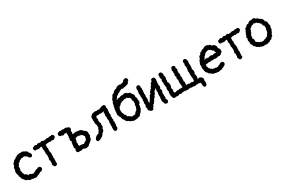

<svg xmlns="http://www.w3.org/2000/svg" viewBox="121 -2111 5249 3560"><g transform="rotate(-30 2746.0 -330.5)"><path d="M293 0Q273 0 265 -7Q258 -4 250 -4Q231 -4 218 -17Q206 -12 197 -12Q181 -12 165.5 -20.5Q150 -29 144 -41Q125 -39 106.5 -52.5Q88 -66 85 -84Q55 -97 44 -154Q38 -159 35 -169Q32 -179 32 -189Q32 -196 33 -199Q16 -233 16 -269Q16 -302 30 -323Q28 -333 28 -338Q28 -355 36 -370.5Q44 -386 56 -393Q54 -398 54 -407Q54 -423 64.5 -436.5Q75 -450 85 -453Q89 -467 104.5 -479.5Q120 -492 137 -491Q157 -521 177 -518Q186 -530 201.5 -535Q217 -540 230 -539Q240 -546 252 -546Q264 -546 276 -540Q284 -546 298 -546Q308 -546 317 -543Q326 -540 329 -536Q337 -538 346 -532.5Q355 -527 357 -519Q374 -519 386.5 -508.5Q399 -498 405.5 -484.5Q412 -471 411 -464Q428 -456 435 -438Q442 -422 442 -410Q442 -390 427 -379Q417 -372 406 -372Q388 -372 371.5 -387Q355 -402 350 -424Q337 -426 325 -433.5Q313 -441 306 -450Q303 -449 291 -449Q280 -449 276 -450Q267 -441 256 -441Q245 -441 235 -448Q222 -428 197 -428Q184 -410 174 -400.5Q164 -391 147 -393Q148 -390 148 -384Q148 -372 142 -363Q136 -354 128.5 -346.5Q121 -339 117 -335Q122 -320 122 -307Q122 -284 108 -252Q113 -245 116.5 -232.5Q120 -220 120 -208Q120 -201 119 -198Q126 -193 131.5 -181Q137 -169 137 -158Q162 -150 178.5 -135Q195 -120 195 -107Q206 -116 219 -116Q231 -116 242.5 -110Q254 -104 260 -94Q265 -95 272 -95Q287 -95 298 -85Q302 -93 318 -102Q334 -111 344 -110Q350 -120 360.5 -125Q371 -130 383 -130Q391 -130 394 -129Q407 -145 429 -145Q448 -145 462 -132Q476 -119 476 -100Q476 -78 457.5 -63.5Q439 -49 416 -49Q407 -49 403 -50Q411 -48 401.5 -41Q392 -34 375 -27.5Q358 -21 348 -22Q339 -11 324 -5.5Q309 0 293 0Z M548 -439Q532 -439 522.5 -452Q513 -465 513 -482Q513 -496 521 -506Q529 -516 545 -517Q559 -528 579 -528Q600 -528 612 -514Q616 -523 626 -528Q636 -533 649 -533Q660 -533 670 -529Q680 -525 686 -518Q697 -535 720 -535Q743 -535 755 -517Q769 -524 788 -524Q793 -524 801 -522Q814 -532 829 -532Q843 -532 859 -525Q874 -535 898 -535Q909 -535 916 -532Q926 -539 937 -539Q953 -539 964.5 -525.5Q976 -512 976 -496Q976 -473 954 -463Q943 -443 920 -443Q906 -443 893 -454Q882 -442 866 -442Q853 -442 831 -452Q820 -444 808 -444Q800 -444 791 -447Q770 -436 752 -437Q755 -427 755 -408Q755 -388 751 -379Q760 -366 760 -355Q760 -346 754 -335Q757 -329 757 -320Q757 -311 753 -303Q758 -294 762 -274Q766 -254 766 -236Q766 -216 761 -206Q765 -199 765 -189Q765 -175 756 -164Q766 -154 766 -138Q766 -123 759 -112Q763 -105 763 -94Q763 -78 756 -62Q763 -51 763 -40Q763 -24 749.5 -13Q736 -2 720 -2Q707 -2 698 -9.5Q689 -17 685 -32Q673 -44 673 -62Q673 -77 683 -91Q678 -101 678 -109Q678 -120 685 -133Q678 -137 674.5 -146Q671 -155 671 -165Q671 -184 683 -197Q680 -215 680 -219Q680 -230 685 -240Q680 -248 680 -260Q680 -270 682 -275Q672 -283 672 -301Q672 -313 678 -319Q674 -329 674 -334Q674 -341 679 -353Q669 -370 669 -400Q669 -427 675 -442Q663 -442 653 -450Q641 -435 605 -435Q579 -435 565 -443Q557 -439 548 -439Z M1550 -236Q1550 -224 1548 -217Q1553 -205 1553 -191Q1553 -167 1538 -150Q1542 -128 1527 -103.5Q1512 -79 1493 -75Q1488 -64 1478.5 -56.5Q1469 -49 1457 -48Q1454 -34 1440.5 -24.5Q1427 -15 1407 -12Q1395 -6 1380 -6Q1365 -6 1351 -11Q1337 -16 1333 -23Q1329 -22 1322 -22Q1314 -22 1303 -25Q1291 -13 1274 -13Q1261 -13 1248 -21Q1237 -13 1224 -13Q1204 -13 1190 -31Q1183 -41 1183 -56Q1183 -79 1197 -100Q1180 -114 1180 -133Q1180 -146 1189 -159Q1184 -171 1184 -180Q1184 -192 1194 -201Q1189 -211 1189 -218Q1189 -233 1207 -248Q1185 -265 1185 -286Q1185 -303 1196 -319Q1193 -327 1193 -336Q1193 -352 1201 -361Q1198 -367 1198 -375Q1198 -381 1202 -393Q1196 -404 1196 -415Q1196 -429 1203 -439Q1196 -435 1187 -435Q1181 -435 1172.5 -437.5Q1164 -440 1158 -441Q1146 -425 1125 -425Q1108 -425 1095 -438Q1091 -437 1083 -437Q1066 -437 1055 -450Q1044 -463 1044 -480Q1044 -495 1053 -506.5Q1062 -518 1080 -520Q1091 -528 1105 -528Q1118 -528 1128 -521Q1142 -527 1157 -527Q1173 -527 1191 -520Q1202 -527 1219 -527Q1246 -527 1270 -509Q1287 -508 1297 -495.5Q1307 -483 1307 -467Q1307 -458 1302.5 -449Q1298 -440 1290 -434Q1288 -424 1286 -418Q1293 -406 1293 -396Q1293 -383 1285 -372Q1289 -363 1289 -351Q1311 -366 1351 -366Q1381 -366 1402 -357L1412 -358Q1435 -358 1457.5 -346.5Q1480 -335 1486 -315Q1504 -310 1511 -296Q1516 -296 1525.5 -289Q1535 -282 1542.5 -268.5Q1550 -255 1550 -236ZM1305 -109Q1324 -109 1347 -104.5Q1370 -100 1379 -93Q1386 -106 1399 -114.5Q1412 -123 1427 -125Q1435 -142 1453 -148Q1451 -156 1451 -161Q1451 -179 1463 -189Q1461 -201 1461 -203Q1461 -209 1464 -215Q1455 -219 1449.5 -227Q1444 -235 1442 -245Q1425 -251 1419 -266Q1407 -264 1385.5 -269Q1364 -274 1354 -281Q1345 -275 1333 -275Q1326 -275 1323 -276Q1305 -263 1291 -258Q1293 -219 1276 -203Q1277 -200 1277 -195Q1277 -185 1273 -178Q1280 -168 1280 -155Q1280 -143 1274 -134Q1285 -123 1283 -106Q1291 -109 1305 -109Z M2079 -438Q2079 -415 2070 -401Q2075 -391 2075 -383Q2075 -367 2064 -356Q2076 -345 2076 -330Q2076 -316 2062 -290Q2071 -275 2071 -260Q2071 -249 2066 -236Q2072 -227 2072 -216Q2072 -202 2061 -189Q2073 -182 2073 -164Q2073 -150 2066 -139Q2071 -126 2071 -117Q2071 -102 2060 -91Q2065 -76 2065 -65Q2065 -44 2053.5 -28.5Q2042 -13 2028 -10Q2025 -9 2018 -9Q2000 -9 1990.5 -23Q1981 -37 1981 -55Q1981 -59 1980.5 -82Q1980 -105 1987 -120Q1980 -132 1980 -142Q1980 -154 1987 -164Q1983 -172 1983 -188Q1983 -208 1990 -218Q1988 -222 1988 -228Q1988 -233 1990 -239.5Q1992 -246 1991 -251L1985 -271Q1984 -277 1984 -287Q1984 -305 1990 -321Q1981 -332 1981 -350Q1981 -369 1990 -385Q1985 -394 1985 -407Q1985 -428 1998 -445Q1979 -429 1940 -429Q1923 -429 1910 -432Q1899 -428 1886 -428Q1876 -428 1864 -431Q1855 -428 1846.5 -427Q1838 -426 1826 -426Q1828 -416 1828 -413Q1828 -403 1819 -392Q1823 -389 1826 -381Q1829 -373 1829 -364Q1829 -348 1822 -338Q1827 -328 1827 -317Q1827 -310 1825 -300Q1840 -287 1840 -268Q1840 -255 1832 -242Q1839 -232 1839 -216Q1839 -204 1834 -193Q1829 -182 1819 -177Q1820 -146 1809 -128Q1798 -110 1772 -96Q1767 -73 1739 -51Q1711 -29 1685 -20Q1669 -7 1648 -7Q1632 -7 1620.5 -15.5Q1609 -24 1609 -40Q1609 -47 1612 -56Q1615 -72 1632 -89.5Q1649 -107 1670.5 -117.5Q1692 -128 1705 -125Q1710 -139 1720.5 -154.5Q1731 -170 1741 -176Q1741 -215 1761 -227Q1757 -234 1757 -257Q1757 -273 1760 -280Q1743 -303 1743 -333Q1743 -349 1748 -359Q1740 -370 1740 -391Q1740 -404 1745 -416Q1741 -423 1741 -435Q1741 -450 1748 -463.5Q1755 -477 1768 -481Q1774 -496 1791.5 -504Q1809 -512 1828 -510Q1838 -517 1851 -517Q1867 -517 1879 -508Q1895 -515 1910 -515Q1928 -515 1940 -506Q1947 -514 1960.5 -519.5Q1974 -525 1986 -525Q1989 -529 1996 -532.5Q2003 -536 2011 -536Q2017 -536 2020 -535Q2030 -540 2038 -540Q2054 -540 2065.5 -527.5Q2077 -515 2077 -500Q2077 -486 2067 -475Q2079 -464 2079 -438Z M2620 -763Q2628 -769 2641 -769Q2658 -769 2670 -755Q2682 -741 2682 -724Q2682 -713 2675.5 -703.5Q2669 -694 2656 -689Q2651 -646 2587 -640Q2572 -634 2562 -632Q2552 -630 2538 -631Q2524 -623 2515 -623Q2503 -623 2488 -635Q2465 -615 2441 -614Q2430 -592 2397 -590Q2392 -580 2377 -570Q2362 -560 2350 -558Q2349 -549 2343 -540.5Q2337 -532 2328 -522.5Q2319 -513 2314 -506Q2317 -500 2317 -493Q2334 -513 2359 -513Q2367 -513 2376 -510Q2386 -517 2402 -522Q2418 -527 2433 -527Q2443 -527 2455 -523Q2468 -533 2490 -533Q2509 -533 2527 -524Q2545 -515 2553 -499Q2556 -501 2563 -501Q2579 -501 2595 -485.5Q2611 -470 2609 -452Q2625 -447 2633.5 -430.5Q2642 -414 2642 -395Q2642 -380 2638 -371Q2646 -363 2650.5 -349.5Q2655 -336 2655 -322Q2655 -309 2651 -301Q2659 -288 2659 -271Q2659 -255 2650 -240.5Q2641 -226 2627 -218Q2629 -210 2629 -205Q2629 -194 2626 -184.5Q2623 -175 2619 -171Q2620 -167 2620 -159Q2620 -145 2615.5 -135.5Q2611 -126 2605.5 -119Q2600 -112 2598 -110Q2585 -76 2550 -54Q2547 -36 2528.5 -25.5Q2510 -15 2493 -17Q2475 -6 2454 -6Q2446 -6 2442 -7Q2434 -3 2416 -3Q2385 -3 2369 -16H2367Q2359 -16 2352.5 -20.5Q2346 -25 2344 -26Q2333 -28 2323.5 -34.5Q2314 -41 2310 -50Q2288 -54 2270 -72Q2252 -90 2245 -113Q2215 -142 2213 -189Q2203 -196 2197 -207Q2191 -218 2192 -231Q2187 -235 2183.5 -243.5Q2180 -252 2180 -262Q2180 -278 2188 -289Q2184 -294 2184 -307Q2184 -317 2186.5 -327Q2189 -337 2193 -341Q2189 -345 2189 -356Q2189 -368 2193 -379.5Q2197 -391 2203 -393Q2200 -401 2200 -409Q2200 -418 2203.5 -426.5Q2207 -435 2214 -439Q2212 -442 2212 -451Q2212 -467 2219 -484.5Q2226 -502 2234 -503Q2233 -506 2233 -513Q2233 -530 2245 -552Q2257 -574 2270 -583Q2271 -603 2291 -621Q2311 -639 2331 -637Q2333 -655 2358.5 -671.5Q2384 -688 2402 -684Q2416 -699 2438 -709.5Q2460 -720 2481 -720Q2498 -720 2514 -712Q2524 -718 2535 -718Q2542 -718 2549 -715Q2558 -723 2583 -730Q2593 -762 2620 -763ZM2416 -435Q2406 -422 2386 -422Q2377 -422 2369 -425Q2368 -415 2357 -407.5Q2346 -400 2335 -402Q2334 -388 2319.5 -377Q2305 -366 2291 -362Q2285 -331 2273 -317Q2274 -313 2274 -306Q2274 -297 2273 -290Q2272 -283 2271 -278Q2277 -266 2277 -254Q2277 -246 2276 -242Q2296 -222 2299 -188Q2311 -184 2318.5 -171.5Q2326 -159 2326 -147Q2326 -141 2325 -138Q2338 -137 2360.5 -122Q2383 -107 2391 -96Q2404 -96 2418 -87Q2435 -97 2460 -97Q2467 -97 2477 -95Q2480 -109 2494 -124.5Q2508 -140 2524 -145Q2528 -159 2541 -167Q2542 -190 2557 -214Q2555 -222 2555 -228Q2555 -242 2559.5 -257Q2564 -272 2571 -279Q2566 -289 2566 -300Q2566 -313 2572 -323Q2570 -327 2563.5 -334Q2557 -341 2555 -348Q2554 -352 2554 -363Q2554 -374 2556 -388Q2549 -395 2541.5 -403.5Q2534 -412 2531 -420Q2522 -416 2509.5 -424Q2497 -432 2491 -447Q2483 -436 2468 -436Q2458 -436 2451 -441Q2445 -440 2434.5 -437Q2424 -434 2416 -435Z M2785 2Q2773 2 2762 -4Q2751 -10 2749 -19Q2735 -22 2726 -33Q2717 -44 2717 -58Q2717 -66 2722 -76Q2713 -93 2713 -111Q2713 -124 2717.5 -135.5Q2722 -147 2729 -153Q2720 -168 2720 -188Q2720 -209 2729 -225Q2725 -232 2725 -241Q2725 -255 2734 -265Q2729 -278 2729 -295Q2729 -306 2732 -313Q2726 -322 2726 -335Q2726 -349 2732 -365Q2723 -376 2723 -390Q2723 -402 2731 -413Q2728 -419 2728 -426Q2728 -438 2736 -448Q2731 -460 2731 -475Q2731 -500 2742 -519.5Q2753 -539 2773 -539Q2779 -539 2788 -536Q2815 -526 2815 -500Q2815 -489 2811 -480Q2820 -469 2820 -453Q2820 -440 2813 -427Q2819 -418 2819 -408Q2819 -395 2811 -384Q2815 -370 2815 -363Q2815 -348 2806 -342Q2816 -329 2816 -315Q2816 -302 2807 -291Q2812 -278 2812 -261Q2812 -252 2809 -244Q2814 -237 2814 -224Q2814 -206 2803 -195Q2807 -176 2807 -147Q2812 -152 2815 -153Q2820 -170 2836 -179Q2838 -198 2854 -208Q2854 -228 2873 -240Q2874 -258 2885.5 -269.5Q2897 -281 2912 -281Q2911 -284 2911 -290Q2911 -304 2918.5 -316.5Q2926 -329 2939 -335Q2941 -348 2950.5 -356Q2960 -364 2972 -366Q2969 -380 2979 -396Q2989 -412 3002 -419Q3003 -442 3014.5 -455.5Q3026 -469 3047 -471Q3044 -479 3044 -486Q3044 -502 3056.5 -511Q3069 -520 3086 -520Q3103 -520 3115.5 -510Q3128 -500 3129 -482Q3133 -475 3133 -464Q3133 -451 3126 -443Q3129 -436 3129 -428Q3129 -417 3120 -392Q3125 -382 3125 -373Q3125 -361 3117 -350Q3129 -340 3129 -319Q3129 -307 3124 -294Q3119 -281 3110 -272Q3117 -267 3121.5 -256.5Q3126 -246 3126 -233Q3126 -210 3112 -197Q3113 -194 3113 -188Q3113 -177 3109 -170Q3114 -163 3114 -143Q3114 -126 3110 -117Q3117 -109 3117 -95Q3117 -77 3104 -67Q3113 -58 3119.5 -43.5Q3126 -29 3126 -15Q3126 -9 3122 1Q3118 11 3108 17Q3098 23 3087 23Q3072 23 3063 15Q3050 10 3043.5 -2.5Q3037 -15 3039 -28Q3032 -36 3028 -48.5Q3024 -61 3024 -73Q3024 -89 3030 -98Q3025 -107 3025 -117Q3025 -129 3037 -143Q3030 -155 3030 -171Q3030 -186 3035 -191Q3031 -195 3031 -204Q3031 -217 3042 -231Q3035 -251 3035 -269Q3035 -293 3048 -316L3043 -326Q3022 -303 3008 -299Q3004 -285 2990 -276Q2987 -241 2954 -216Q2955 -203 2947 -191.5Q2939 -180 2925 -176Q2922 -163 2909 -155Q2909 -129 2887 -120Q2884 -103 2876 -96Q2868 -89 2853 -86Q2850 -68 2843.5 -57Q2837 -46 2822 -37Q2822 -17 2811.5 -7.5Q2801 2 2785 2Z M3906 -27Q3906 -10 3898 -2Q3903 16 3903 39Q3903 68 3894 88Q3885 108 3865 108Q3838 109 3830.5 90.5Q3823 72 3823 39Q3823 35 3822 23.5Q3821 12 3819 5Q3810 5 3793.5 1Q3777 -3 3767 -8Q3756 0 3744 0Q3735 0 3727 -5Q3715 4 3695 4Q3675 4 3664 -6Q3653 -2 3638 -2Q3617 -2 3607 -11Q3594 -6 3583 -6Q3575 -6 3571 -8Q3562 -2 3539 -2Q3506 -2 3495 -12Q3485 -10 3481 -10Q3473 -10 3465 -13Q3456 -7 3444 -7Q3436 -7 3428 -10Q3413 0 3402 0Q3390 0 3375 -12Q3354 6 3325 6Q3309 6 3291 -2Q3281 7 3268 7Q3251 7 3238.5 -6.5Q3226 -20 3228 -38Q3215 -49 3215 -67Q3215 -76 3220 -86Q3214 -97 3214 -111Q3214 -121 3217.5 -130Q3221 -139 3226 -143Q3215 -163 3215 -197Q3215 -233 3228 -242Q3221 -256 3217.5 -278.5Q3214 -301 3214 -322Q3214 -343 3217 -349Q3210 -363 3210 -378Q3210 -390 3214 -400Q3218 -410 3225 -414Q3218 -421 3213 -434.5Q3208 -448 3208 -461Q3208 -476 3214 -483Q3210 -491 3210 -500Q3210 -517 3222.5 -527Q3235 -537 3252 -537Q3266 -537 3276 -529Q3286 -521 3289 -505Q3299 -495 3299 -480Q3299 -466 3289 -455Q3304 -444 3304 -415Q3304 -387 3292 -366Q3296 -359 3296 -350Q3296 -342 3293 -332.5Q3290 -323 3289 -319Q3300 -306 3306 -287.5Q3312 -269 3312 -248Q3312 -207 3292 -184Q3306 -166 3306 -144Q3306 -128 3298 -109Q3306 -97 3304 -81Q3307 -82 3313 -82Q3323 -82 3331 -77Q3361 -91 3379 -91Q3389 -91 3402 -86Q3412 -94 3425 -94Q3436 -94 3445 -88Q3457 -94 3467 -94Q3478 -94 3485 -88V-93Q3485 -101 3488 -107Q3481 -117 3481 -130Q3481 -139 3485 -147Q3477 -159 3477 -194Q3477 -235 3487 -249Q3473 -260 3473 -284Q3473 -304 3483 -319Q3468 -333 3468 -352Q3468 -368 3479 -380Q3473 -396 3473 -409Q3473 -420 3478 -430Q3470 -443 3470 -461Q3470 -481 3480 -492Q3482 -508 3491.5 -516Q3501 -524 3515 -524Q3532 -524 3545.5 -513.5Q3559 -503 3559 -487Q3559 -476 3549 -463Q3567 -451 3567 -430Q3567 -413 3554 -401Q3557 -389 3557 -374Q3557 -362 3553 -354Q3565 -346 3565 -325Q3565 -303 3554 -289Q3566 -276 3566 -249Q3566 -232 3559 -221Q3563 -214 3563 -205Q3563 -198 3561 -189Q3559 -180 3558 -176Q3570 -166 3570 -149Q3570 -137 3564 -128Q3571 -116 3571 -109Q3571 -99 3562 -85Q3582 -95 3601 -95Q3624 -95 3639 -80Q3642 -85 3651 -88Q3660 -91 3670 -91Q3693 -91 3700 -77Q3714 -88 3729 -86Q3727 -96 3727 -101Q3727 -114 3734 -122Q3730 -134 3726.5 -168Q3723 -202 3723 -231Q3723 -254 3726 -264Q3720 -286 3720 -298Q3720 -316 3730 -329Q3728 -337 3728 -340Q3728 -350 3734 -359Q3730 -367 3730 -378Q3730 -386 3733 -393Q3724 -407 3724 -422Q3724 -439 3734 -451Q3727 -468 3727 -482Q3727 -492 3730 -502Q3734 -515 3744 -521.5Q3754 -528 3767 -528Q3781 -528 3793 -519Q3805 -510 3806 -494Q3814 -483 3814 -457Q3814 -430 3807 -417Q3813 -407 3813 -396Q3813 -386 3809 -379Q3815 -369 3815 -359Q3815 -348 3808 -337Q3811 -330 3811 -321Q3811 -304 3800 -293Q3809 -287 3814 -274Q3819 -261 3819 -245Q3819 -213 3802 -189Q3815 -168 3815 -136Q3815 -106 3803 -79Q3807 -79 3809 -78Q3820 -92 3839 -92Q3853 -92 3863 -83Q3875 -81 3884.5 -72Q3894 -63 3896 -51Q3906 -45 3906 -27Z M4446 -328Q4446 -294 4416 -282Q4408 -268 4394.5 -260Q4381 -252 4365 -252Q4352 -252 4338 -258Q4330 -253 4316 -249Q4302 -245 4288 -245Q4264 -245 4255 -255Q4245 -247 4223 -247Q4207 -247 4194 -253Q4180 -246 4162 -246Q4145 -246 4134 -251Q4124 -242 4093 -242Q4076 -242 4070 -245Q4073 -216 4062 -202Q4081 -183 4077 -161Q4078 -160 4088 -153Q4098 -146 4102 -130Q4113 -130 4122.5 -121Q4132 -112 4134 -103Q4138 -107 4150 -107Q4159 -107 4166 -104Q4173 -101 4174 -97Q4181 -101 4190 -101Q4203 -101 4214 -92Q4224 -94 4229 -94Q4239 -94 4246 -91Q4249 -99 4262 -106.5Q4275 -114 4289 -113Q4297 -123 4311 -129Q4325 -135 4339 -135Q4366 -135 4378 -113Q4382 -105 4382 -94Q4382 -70 4360 -56Q4355 -53 4343 -45.5Q4331 -38 4321 -34Q4311 -30 4303 -30Q4288 -12 4262 -12Q4250 -12 4244 -14Q4232 -4 4209 -4Q4188 -4 4180 -12Q4173 -9 4166 -9Q4152 -9 4140 -19Q4089 -16 4071 -51Q4057 -51 4039.5 -68.5Q4022 -86 4020 -99Q3997 -108 3991 -132Q3990 -140 3991 -147Q3987 -148 3984.5 -155.5Q3982 -163 3982 -171Q3982 -177 3983 -179Q3975 -203 3975 -223Q3975 -243 3983 -259Q3977 -270 3977 -283Q3977 -299 3984 -315Q3991 -331 3997 -336Q3995 -341 4000 -353.5Q4005 -366 4013.5 -376.5Q4022 -387 4031 -389L4030 -400Q4030 -439 4072 -449Q4072 -466 4092 -482Q4112 -498 4127 -496Q4129 -507 4146.5 -513.5Q4164 -520 4173 -517Q4181 -530 4205 -535Q4214 -545 4231 -545Q4236 -545 4244 -543L4253 -544Q4265 -544 4273.5 -539.5Q4282 -535 4281 -529Q4303 -527 4318 -519Q4333 -511 4336 -490Q4349 -493 4369 -483.5Q4389 -474 4403.5 -454.5Q4418 -435 4418 -409Q4418 -403 4416 -391Q4427 -386 4436.5 -367Q4446 -348 4446 -328ZM4318 -340Q4340 -340 4352 -336Q4344 -340 4337.5 -353.5Q4331 -367 4331 -379Q4331 -387 4334 -391Q4320 -390 4310.5 -398.5Q4301 -407 4293.5 -418Q4286 -429 4282 -434Q4277 -431 4261.5 -439.5Q4246 -448 4245 -457Q4241 -452 4228 -448.5Q4215 -445 4208 -446Q4205 -441 4194 -436Q4183 -431 4171 -433Q4161 -414 4150 -402Q4139 -390 4122 -384Q4120 -370 4109.5 -353Q4099 -336 4088 -327L4092 -326Q4106 -336 4130 -336Q4144 -336 4156.5 -333Q4169 -330 4174 -326Q4198 -341 4227 -341Q4251 -341 4269 -326Q4279 -340 4318 -340Z M4514 -439Q4498 -439 4488.5 -452Q4479 -465 4479 -482Q4479 -496 4487 -506Q4495 -516 4511 -517Q4525 -528 4545 -528Q4566 -528 4578 -514Q4582 -523 4592 -528Q4602 -533 4615 -533Q4626 -533 4636 -529Q4646 -525 4652 -518Q4663 -535 4686 -535Q4709 -535 4721 -517Q4735 -524 4754 -524Q4759 -524 4767 -522Q4780 -532 4795 -532Q4809 -532 4825 -525Q4840 -535 4864 -535Q4875 -535 4882 -532Q4892 -539 4903 -539Q4919 -539 4930.5 -525.5Q4942 -512 4942 -496Q4942 -473 4920 -463Q4909 -443 4886 -443Q4872 -443 4859 -454Q4848 -442 4832 -442Q4819 -442 4797 -452Q4786 -444 4774 -444Q4766 -444 4757 -447Q4736 -436 4718 -437Q4721 -427 4721 -408Q4721 -388 4717 -379Q4726 -366 4726 -355Q4726 -346 4720 -335Q4723 -329 4723 -320Q4723 -311 4719 -303Q4724 -294 4728 -274Q4732 -254 4732 -236Q4732 -216 4727 -206Q4731 -199 4731 -189Q4731 -175 4722 -164Q4732 -154 4732 -138Q4732 -123 4725 -112Q4729 -105 4729 -94Q4729 -78 4722 -62Q4729 -51 4729 -40Q4729 -24 4715.5 -13Q4702 -2 4686 -2Q4673 -2 4664 -9.5Q4655 -17 4651 -32Q4639 -44 4639 -62Q4639 -77 4649 -91Q4644 -101 4644 -109Q4644 -120 4651 -133Q4644 -137 4640.5 -146Q4637 -155 4637 -165Q4637 -184 4649 -197Q4646 -215 4646 -219Q4646 -230 4651 -240Q4646 -248 4646 -260Q4646 -270 4648 -275Q4638 -283 4638 -301Q4638 -313 4644 -319Q4640 -329 4640 -334Q4640 -341 4645 -353Q4635 -370 4635 -400Q4635 -427 4641 -442Q4629 -442 4619 -450Q4607 -435 4571 -435Q4545 -435 4531 -443Q4523 -439 4514 -439Z M5238 0Q5219 0 5207 -6Q5189 -2 5175 -2Q5136 -2 5119 -22Q5115 -21 5108 -21Q5085 -21 5073 -42Q5063 -41 5047.5 -52.5Q5032 -64 5034 -75Q5018 -79 5007.5 -94.5Q4997 -110 4998 -130Q4987 -134 4981 -146Q4975 -158 4975 -173Q4975 -189 4980 -196Q4969 -213 4969 -235Q4969 -258 4983 -272Q4972 -280 4972 -296Q4972 -306 4977 -316Q4982 -326 4990 -330Q4988 -344 4993.5 -356.5Q4999 -369 5009 -375Q5007 -378 5007 -384Q5007 -393 5013.5 -402Q5020 -411 5028 -413Q5027 -416 5027 -421Q5027 -442 5043 -457.5Q5059 -473 5074 -471Q5074 -485 5086.5 -494.5Q5099 -504 5119 -504Q5128 -504 5133 -503Q5140 -518 5157 -527.5Q5174 -537 5192 -537Q5204 -537 5212 -532Q5226 -544 5247 -544Q5264 -544 5277.5 -536Q5291 -528 5294 -514Q5310 -514 5328 -502.5Q5346 -491 5349 -479Q5373 -472 5395.5 -448.5Q5418 -425 5418 -401Q5418 -397 5416 -389Q5459 -380 5455 -302Q5464 -287 5464 -270Q5464 -250 5451 -230Q5454 -221 5454 -213Q5454 -201 5449 -190Q5444 -179 5436 -173Q5437 -157 5430.5 -147Q5424 -137 5407 -120Q5408 -116 5408 -108Q5408 -78 5374 -69Q5371 -53 5357.5 -43Q5344 -33 5325 -33Q5309 -11 5286 -11Q5279 -11 5275 -12Q5263 0 5238 0ZM5208 -89Q5222 -89 5223 -85Q5231 -94 5243 -99Q5255 -104 5265 -103Q5282 -120 5302 -120Q5309 -120 5312 -119Q5311 -128 5317 -136.5Q5323 -145 5331 -148Q5331 -161 5337.5 -170.5Q5344 -180 5354 -185Q5354 -205 5362 -217Q5359 -225 5359 -233Q5359 -244 5364 -254.5Q5369 -265 5378 -272Q5368 -281 5368 -294Q5368 -306 5375 -318Q5355 -330 5348.5 -341.5Q5342 -353 5342 -384Q5333 -383 5323.5 -394Q5314 -405 5312 -419Q5301 -416 5285.5 -425.5Q5270 -435 5270 -450Q5262 -446 5251 -446Q5230 -446 5217 -461Q5206 -450 5188.5 -443.5Q5171 -437 5158 -439Q5157 -429 5140.5 -415.5Q5124 -402 5111 -398Q5114 -392 5114 -384Q5114 -374 5109 -364Q5104 -354 5095 -347Q5096 -333 5088.5 -320Q5081 -307 5068 -302Q5070 -294 5070 -289Q5070 -275 5063 -267Q5066 -260 5066 -253Q5066 -242 5055 -229Q5080 -212 5080 -180Q5080 -163 5074 -151Q5084 -150 5088 -145Q5092 -140 5095 -129Q5120 -126 5132 -105Q5143 -105 5159.5 -98Q5176 -91 5181 -82Q5189 -89 5208 -89Z"/></g></svg>

Font: Pangolin
Style: Regular
Weight: 400
Designer: Kevin Burke
Foundry: Google, Inc.
Version: Version 1.101